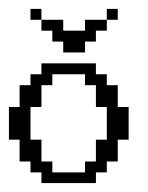

<svg xmlns="http://www.w3.org/2000/svg" viewBox="-20 -410 332 430"><path d="M170.4 -23.9V-48.3H194.8V-97.2H219.2V-170.4H194.8V-219.2H170.4V-243.7H97.2V-219.2H72.8V-170.4H48.3V-97.2H72.8V-48.3H97.2V-23.9ZM72.8 0V-23.9H48.3V-48.3H23.9V-97.2H0V-170.4H23.9V-219.2H48.3V-243.7H72.8V-268.1H194.8V-243.7H219.2V-219.2H243.7V-170.4H268.1V-97.2H243.7V-48.3H219.2V-23.9H194.8V0ZM121.6 -292.5V-316.9H97.2V-341.3H72.8V-365.7H121.6V-341.3H170.4V-365.7H219.2V-341.3H194.8V-316.9H170.4V-292.5ZM48.3 -365.7V-390.1H72.8V-365.7ZM219.2 -365.7V-390.1H243.7V-365.7Z"/></svg>

Font: FS Mondwest Regular
Style: Regular
Weight: 400
Designer: NZWStudios2024
Foundry: https://fontstruct.com
Version: Version 1.0